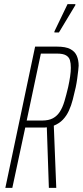

<svg xmlns="http://www.w3.org/2000/svg" viewBox="-20 -915 403 935"><path d="M6 0 151 -688H257Q300 -688 322.5 -676Q345 -664 354 -643Q363 -622 363 -595Q363 -590 361 -572Q359 -554 356 -532Q353 -510 349 -491Q342 -460 334.5 -430.5Q327 -401 315.5 -376Q304 -351 286.5 -332.5Q269 -314 242 -303L254 0H218L208 -295Q204 -294 198.5 -294Q193 -294 188 -294H103L40 0ZM110 -328H185Q217 -328 237.5 -339Q258 -350 271.5 -371Q285 -392 294 -422.5Q303 -453 312 -491Q318 -519 321.5 -542.5Q325 -566 325 -585Q325 -607 320.5 -622Q316 -637 301.5 -645.5Q287 -654 258 -654H179ZM245 -757V-762L309 -895H347V-890L267 -757Z"/></svg>

Font: Saira UltraCondensed Thin
Style: Italic
Weight: 250
Width: 1
Italic angle: -12°
Designer: Hector Gatti with collaboration of the Omnibus-Type team
Foundry: Omnibus-Type
Version: Version 1.101